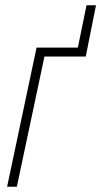

<svg xmlns="http://www.w3.org/2000/svg" viewBox="-20 -710 385 730"><path d="M7 0 119 -529H276L309 -690H345L306 -495H149L44 0Z"/></svg>

Font: Noto Sans Condensed ExtraLight
Style: Italic
Weight: 200
Width: 3
Italic angle: -12°
Designer: Monotype Design Team
Foundry: Monotype Imaging Inc.
Version: Version 2.013; ttfautohint (v1.8.4.7-5d5b)